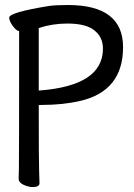

<svg xmlns="http://www.w3.org/2000/svg" viewBox="-20 -737 540 774"><path d="M138.2 -372.1Q395 -391.1 395 -541Q395 -586.9 360.6 -614.5Q326.2 -642.1 252 -642.1Q190.9 -642.1 136.2 -624V-372.1ZM112.3 17.1Q95.2 17.1 75.2 8.1Q55.2 -1 55.2 -17.1Q55.2 -28.8 56.2 -58.3Q57.1 -87.9 57.1 -611.8Q46.9 -611.8 32 -631.8Q17.1 -651.9 17.1 -666Q17.1 -687 177.2 -712.9Q204.1 -716.8 253.9 -716.8Q476.1 -716.8 476.1 -546.9Q476.1 -370.1 303.2 -330.1Q233.9 -314 148.9 -314Q135.3 -314 135.3 -312L136.2 -311Q136.2 -81.1 137.7 -48.6Q139.2 -16.1 139.2 1Q139.2 17.1 112.3 17.1Z"/></svg>

Font: LXGW WenKai Mono Screen
Style: Regular
Weight: 400
Monospace: yes
Designer: LXGW / Fontworks Inc.
Foundry: LXGW / Fontworks Inc.
Version: Version 1.330;April 28,2024